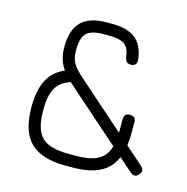

<svg xmlns="http://www.w3.org/2000/svg" viewBox="-97 -731 807 829"><g transform="rotate(15 306.0 -316.0)"><path d="M585 -41C585 -41 585 -41 585 -41C573.5 -28 561 -27.5 547.5 -39C547.5 -39 547.5 -39 547.5 -39C547.5 -39 216 -331.5 216 -331.5C193.5 -351 176.5 -368.5 164 -384.5C151.5 -400 143 -416 138 -432.5C132.5 -449 130 -467.5 130 -488C130 -488 130 -488 130 -488C130 -539.5 142 -577.5 166.5 -602C191 -626.5 228.5 -638.5 279.5 -638.5C279.5 -638.5 279.5 -638.5 279.5 -638.5C279.5 -638.5 304.5 -638.5 304.5 -638.5C351 -638.5 386 -628.5 410 -609C434 -589 448 -558 452.5 -516.5C452.5 -516.5 452.5 -516.5 452.5 -516.5C453 -508 451.5 -501 447 -496.5C442.5 -491.5 435.5 -489 427 -489C427 -489 427 -489 427 -489C418.5 -489 412 -491 408 -495.5C403.5 -500 401 -506.5 399.5 -515C399.5 -515 399.5 -515 399.5 -515C396.5 -541.5 388 -560 374 -570.5C359.5 -581 336.5 -586 304.5 -586C304.5 -586 304.5 -586 304.5 -586C304.5 -586 279.5 -586 279.5 -586C243 -586 218 -579 204 -565C189.5 -551 182.5 -525.5 182.5 -488C182.5 -488 182.5 -488 182.5 -488C182.5 -472.5 184.5 -459.5 188 -448C191.5 -436.5 198 -424.5 208 -413C218 -401 232.5 -387 251 -371C251 -371 251 -371 251 -371C251 -371 582.5 -78.5 582.5 -78.5C596 -66.5 596.5 -54 585 -41ZM299.5 5C299.5 5 267.5 5 267.5 5C195 5 142.5 -11.5 109.5 -44.5C76.5 -77 60 -129.5 60 -202C60 -202 60 -202 60 -202C60 -256.5 69.5 -300 89 -332C108.5 -364 138.5 -386 180 -398.5C180 -398.5 180 -398.5 180 -398.5C188 -401.5 195 -401 201 -397.5C207 -394 211 -387.5 212.5 -379C212.5 -379 212.5 -379 212.5 -379C214 -369.5 213 -363 209.5 -358.5C206 -354 200 -350 192 -347.5C192 -347.5 192 -347.5 192 -347.5C163.5 -338 143.5 -322 131 -299.5C118.5 -277 112.5 -244.5 112.5 -202C112.5 -202 112.5 -202 112.5 -202C112.5 -163.5 117.5 -133.5 127.5 -111C137 -88.5 153.5 -72 176 -62.5C198.5 -52.5 229 -47.5 267.5 -47.5C267.5 -47.5 267.5 -47.5 267.5 -47.5C267.5 -47.5 299.5 -47.5 299.5 -47.5C337.5 -47.5 368 -52.5 390.5 -62.5C413 -72.5 429.5 -89 439.5 -111.5C449 -134 454 -164 454 -202C454 -202 454 -202 454 -202C454 -202 454 -253 454 -253C454 -270.5 463 -279 480.5 -279C480.5 -279 480.5 -279 480.5 -279C498 -279 506.5 -270.5 506.5 -253C506.5 -253 506.5 -253 506.5 -253C506.5 -253 506.5 -202 506.5 -202C506.5 -130.5 490 -78 457 -45C424 -11.5 371.5 5 299.5 5C299.5 5 299.5 5 299.5 5Z"/></g></svg>

Font: Jura-Fortis-Regular
Style: Regular
Weight: 500
Designer: Daniel Johnson, Alexei Vanyashin, Mirko Velimirovic
Foundry: Daniel Johnson
Version: ""